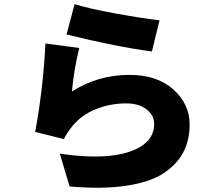

<svg xmlns="http://www.w3.org/2000/svg" viewBox="-20 -834 1040 914"><path d="M296.9 -669.9 335 -814.5Q402.3 -793 531.7 -769.5Q661.1 -746.1 739.3 -737.3L703.1 -588.9Q529.3 -612.3 296.9 -669.9ZM196.3 -627 357.4 -605.5Q333 -509.8 322.3 -398.4Q446.3 -477.5 595.7 -477.5Q728.5 -477.5 805.7 -407.7Q882.8 -337.9 882.8 -241.2Q882.8 -168.9 854 -111.8Q825.2 -54.7 761.7 -11.2Q698.2 32.2 583.5 49.8Q468.8 67.4 311.5 53.7L264.6 -102.5Q476.6 -71.3 595.2 -111.3Q713.9 -151.4 713.9 -244.1Q713.9 -286.1 676.8 -314Q639.6 -341.8 581.1 -341.8Q503.9 -341.8 435.5 -314Q367.2 -286.1 325.2 -234.4Q294.9 -196.3 284.2 -171.9L147.5 -206.1Q185.5 -411.1 196.3 -627Z"/></svg>

Font: Gen Shin Gothic Monospace Heavy
Style: Bold
Weight: 800
Designer: [Source Han Sans]
Ryoko NISHIZUKA  (kana & ideographs); Paul D. Hunt (Latin, Greek & Cyrillic); Wenlong ZHANG  (bopomofo
Version: Version 1.002.20150607